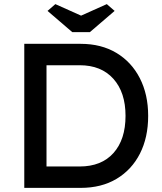

<svg xmlns="http://www.w3.org/2000/svg" viewBox="-20 -913 788 933"><path d="M98 0V-700H372Q472 -700 545.5 -656Q619 -612 659.5 -533Q700 -454 700 -350Q700 -245 660 -166.5Q620 -88 546.5 -44Q473 0 372 0ZM367 -596H206V-104H367Q473 -104 531.5 -169.5Q590 -235 590 -350Q590 -464 531 -530Q472 -596 367 -596ZM331 -757 211 -860 249 -893 374 -837 499 -893 537 -860 417 -757Z"/></svg>

Font: Lexend Deca
Style: Regular
Weight: 400
Designer: Bonnie Shaver-Troup, Thomas Jockin
Foundry: Lexend
Version: Version 1.008; ttfautohint (v1.8.4.7-5d5b)